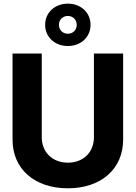

<svg xmlns="http://www.w3.org/2000/svg" viewBox="-20 -1021 745 1053"><path d="M352.1 11.7C535.6 11.7 655.3 -95.7 655.3 -254.9V-727.5H495.1V-268.1C495.1 -187 438.5 -128.9 352.1 -128.9C266.6 -128.9 209 -187.5 209 -268.1V-727.5H48.8V-254.9C48.8 -95.2 168.5 11.7 352.1 11.7ZM352.1 -768.6C423.8 -768.6 476.6 -817.9 476.6 -884.8C476.6 -951.7 423.8 -1001 352.1 -1001C280.8 -1001 227.5 -951.7 227.5 -884.8C227.5 -817.9 280.8 -768.6 352.1 -768.6ZM352.1 -835.9C324.2 -835.9 303.2 -856.9 303.2 -884.8C303.2 -912.6 324.2 -933.6 352.1 -933.6C379.9 -933.6 400.9 -912.6 400.9 -884.8C400.9 -856.9 379.9 -835.9 352.1 -835.9Z"/></svg>

Font: Raveo Display
Style: Bold
Weight: 700
Designer: Jakub Foglar, Rasmus Andersson (Inter)
Foundry: Jakubfoglar.com
Version: Version 1.100;Glyphs 3.2.3 (3260)